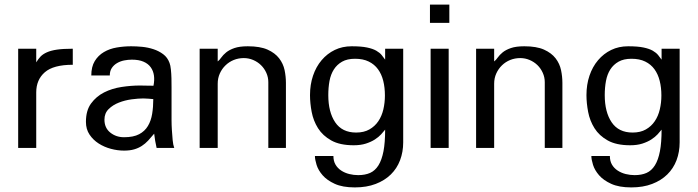

<svg xmlns="http://www.w3.org/2000/svg" viewBox="-20 -648 3058 841"><path d="M298.8 -364.3Q213.9 -364.3 176.3 -331.5Q138.7 -298.8 138.7 -243.2V0H59.6V-434.6H138.7V-375Q147.5 -389.6 157.7 -400.4Q168 -411.1 185.5 -418.9Q203.1 -426.8 230 -430.7Q256.8 -434.6 298.8 -434.6V-364.3Z M666 0Q662.1 -16.6 659.7 -31.2Q657.2 -45.9 655.3 -62.5Q641.6 -45.9 628.9 -32.2Q616.2 -18.6 601.1 -8.8Q585.9 1 567.4 6.3Q548.8 11.7 523.4 11.7Q495.1 11.7 465.8 3.9Q436.5 -3.9 412.1 -19.5Q387.7 -35.2 372.1 -58.6Q356.4 -82 356.4 -114.3Q356.4 -164.1 378.9 -194.8Q401.4 -225.6 436 -243.2Q470.7 -260.7 512.7 -267.1Q554.7 -273.4 592.8 -273.4Q608.4 -273.4 622.6 -272.9Q636.7 -272.5 652.3 -272.5Q657.2 -296.9 654.3 -317.4Q651.4 -337.9 640.1 -353.5Q628.9 -369.1 608.4 -377.9Q587.9 -386.7 557.6 -386.7Q541 -386.7 523.9 -383.3Q506.8 -379.9 492.7 -371.6Q478.5 -363.3 469.7 -350.1Q460.9 -336.9 460.9 -317.4H379.9Q379.9 -355.5 395 -380.4Q410.2 -405.3 435.1 -419.9Q460 -434.6 491.2 -439.9Q522.5 -445.3 554.7 -445.3Q577.1 -445.3 602.5 -442.9Q627.9 -440.4 651.9 -432.6Q675.8 -424.8 694.8 -410.6Q713.9 -396.5 722.7 -372.1Q726.6 -362.3 728.5 -343.8Q730.5 -325.2 731 -304.7Q731.4 -284.2 731.4 -264.6Q731.4 -246.1 731.4 -234.4V-158.2Q731.4 -143.6 731.4 -122.1Q731.4 -100.6 732.9 -78.1Q734.4 -55.7 736.3 -34.2Q738.3 -12.7 743.2 0ZM651.4 -213.9Q640.6 -214.8 629.4 -215.8Q618.2 -216.8 607.4 -216.8Q585.9 -216.8 556.6 -212.9Q527.3 -209 501 -198.7Q474.6 -188.5 456.1 -170.4Q437.5 -152.3 437.5 -124Q437.5 -87.9 462.9 -67.4Q488.3 -46.9 523.4 -46.9Q564.5 -46.9 589.4 -60.1Q614.3 -73.2 627.9 -96.2Q641.6 -119.1 646.5 -149.4Q651.4 -179.7 651.4 -213.9Z M1155.3 0V-288.1Q1155.3 -309.6 1146.5 -329.1Q1137.7 -348.6 1123 -362.8Q1108.4 -377 1088.9 -385.3Q1069.3 -393.6 1047.9 -393.6Q1024.4 -393.6 1003.9 -385.3Q983.4 -377 967.8 -361.8Q952.1 -346.7 942.9 -326.2Q933.6 -305.7 933.6 -281.2V0H854.5V-434.6H933.6V-378.9Q941.4 -384.8 949.2 -396Q957 -407.2 970.7 -418.5Q984.4 -429.7 1006.8 -437.5Q1029.3 -445.3 1065.4 -445.3Q1119.1 -445.3 1151.9 -430.7Q1184.6 -416 1202.6 -392.6Q1220.7 -369.1 1226.6 -340.8Q1232.4 -312.5 1232.4 -285.2V0Z M1746.1 -24.4Q1746.1 17.6 1732.4 53.7Q1718.8 89.8 1691.9 116.2Q1665 142.6 1625.5 157.7Q1585.9 172.9 1534.2 172.9Q1480.5 172.9 1446.3 157.2Q1412.1 141.6 1393.1 119.6Q1374 97.7 1366.7 74.2Q1359.4 50.8 1359.4 35.2H1440.4Q1440.4 57.6 1449.7 73.2Q1459 88.9 1474.6 99.1Q1490.2 109.4 1509.8 114.3Q1529.3 119.1 1548.8 119.1Q1579.1 119.1 1601.1 109.4Q1623 99.6 1637.7 76.2Q1652.3 52.7 1659.7 14.6Q1667 -23.4 1667 -80.1Q1660.2 -71.3 1649.4 -59.6Q1638.7 -47.9 1622.1 -37.1Q1605.5 -26.4 1582.5 -19Q1559.6 -11.7 1529.3 -11.7Q1468.8 -11.7 1431.2 -32.7Q1393.6 -53.7 1373 -86.4Q1352.5 -119.1 1345.2 -157.7Q1337.9 -196.3 1337.9 -231.4Q1337.9 -277.3 1351.1 -316.4Q1364.3 -355.5 1388.7 -384.3Q1413.1 -413.1 1446.3 -429.2Q1479.5 -445.3 1520.5 -445.3Q1562.5 -445.3 1587.9 -439.9Q1613.3 -434.6 1628.4 -425.8Q1643.6 -417 1651.9 -406.7Q1660.2 -396.5 1667 -386.7V-434.6H1746.1ZM1666 -229.5Q1666 -264.6 1658.7 -293.9Q1651.4 -323.2 1635.7 -344.7Q1620.1 -366.2 1595.2 -378.4Q1570.3 -390.6 1535.2 -390.6Q1501 -390.6 1478.5 -377.9Q1456.1 -365.2 1442.4 -343.8Q1428.7 -322.3 1423.3 -293.5Q1418 -264.6 1418 -231.4Q1418 -157.2 1448.2 -112.3Q1478.5 -67.4 1540 -67.4Q1574.2 -67.4 1598.1 -81.1Q1622.1 -94.7 1637.2 -117.2Q1652.3 -139.6 1659.2 -168.9Q1666 -198.2 1666 -229.5Z M1863.3 -547.9V-627.9H1948.2V-547.9ZM1866.2 0V-434.6H1945.3V0Z M2366.2 0V-288.1Q2366.2 -309.6 2357.4 -329.1Q2348.6 -348.6 2334 -362.8Q2319.3 -377 2299.8 -385.3Q2280.3 -393.6 2258.8 -393.6Q2235.4 -393.6 2214.8 -385.3Q2194.3 -377 2178.7 -361.8Q2163.1 -346.7 2153.8 -326.2Q2144.5 -305.7 2144.5 -281.2V0H2065.4V-434.6H2144.5V-378.9Q2152.3 -384.8 2160.2 -396Q2168 -407.2 2181.6 -418.5Q2195.3 -429.7 2217.8 -437.5Q2240.2 -445.3 2276.4 -445.3Q2330.1 -445.3 2362.8 -430.7Q2395.5 -416 2413.6 -392.6Q2431.6 -369.1 2437.5 -340.8Q2443.4 -312.5 2443.4 -285.2V0Z M2957 -24.4Q2957 17.6 2943.4 53.7Q2929.7 89.8 2902.8 116.2Q2876 142.6 2836.4 157.7Q2796.9 172.9 2745.1 172.9Q2691.4 172.9 2657.2 157.2Q2623 141.6 2604 119.6Q2585 97.7 2577.6 74.2Q2570.3 50.8 2570.3 35.2H2651.4Q2651.4 57.6 2660.6 73.2Q2669.9 88.9 2685.5 99.1Q2701.2 109.4 2720.7 114.3Q2740.2 119.1 2759.8 119.1Q2790 119.1 2812 109.4Q2834 99.6 2848.6 76.2Q2863.3 52.7 2870.6 14.6Q2877.9 -23.4 2877.9 -80.1Q2871.1 -71.3 2860.4 -59.6Q2849.6 -47.9 2833 -37.1Q2816.4 -26.4 2793.5 -19Q2770.5 -11.7 2740.2 -11.7Q2679.7 -11.7 2642.1 -32.7Q2604.5 -53.7 2584 -86.4Q2563.5 -119.1 2556.2 -157.7Q2548.8 -196.3 2548.8 -231.4Q2548.8 -277.3 2562 -316.4Q2575.2 -355.5 2599.6 -384.3Q2624 -413.1 2657.2 -429.2Q2690.4 -445.3 2731.4 -445.3Q2773.4 -445.3 2798.8 -439.9Q2824.2 -434.6 2839.4 -425.8Q2854.5 -417 2862.8 -406.7Q2871.1 -396.5 2877.9 -386.7V-434.6H2957ZM2877 -229.5Q2877 -264.6 2869.6 -293.9Q2862.3 -323.2 2846.7 -344.7Q2831.1 -366.2 2806.2 -378.4Q2781.2 -390.6 2746.1 -390.6Q2711.9 -390.6 2689.5 -377.9Q2667 -365.2 2653.3 -343.8Q2639.6 -322.3 2634.3 -293.5Q2628.9 -264.6 2628.9 -231.4Q2628.9 -157.2 2659.2 -112.3Q2689.5 -67.4 2751 -67.4Q2785.2 -67.4 2809.1 -81.1Q2833 -94.7 2848.1 -117.2Q2863.3 -139.6 2870.1 -168.9Q2877 -198.2 2877 -229.5Z"/></svg>

Font: Padauk GrcRegTest
Style: Regular
Weight: 500
Designer: Debbi Hosken
Foundry: SIL
Version: Version 2.0